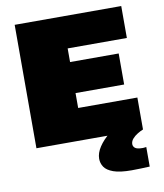

<svg xmlns="http://www.w3.org/2000/svg" viewBox="-96 -766 901 1054"><g transform="rotate(-10 354.5 -239.0)"><path d="M58 0V-688H652V-510H322V-434H593V-261H322V-178H652V0ZM552 210Q487 210 451 197Q415 184 401 163Q387 142 387 117Q387 85 409 51.5Q431 18 467 -11L652 0Q637 6 620.5 16Q604 26 592.5 39Q581 52 580 67Q579 81 590 90.5Q601 100 633 100Q635 100 640.5 99.5Q646 99 653 98V207Q633 208 604 209Q575 210 552 210Z"/></g></svg>

Font: Saira Expanded Black
Style: Regular
Weight: 900
Width: 7
Designer: Hector Gatti with collaboration of the Omnibus-Type team
Foundry: Omnibus-Type
Version: Version 1.101